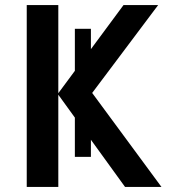

<svg xmlns="http://www.w3.org/2000/svg" viewBox="-20 -734 684 754"><path d="M337 -118H274V-621H337ZM614 0H471L209 -362V0H85V-714H209V-368L465 -714H601L342 -369Z"/></svg>

Font: Noto Sans Display Medium
Style: Regular
Weight: 500
Designer: Monotype Design Team
Foundry: Monotype Imaging Inc.
Version: Version 1.900